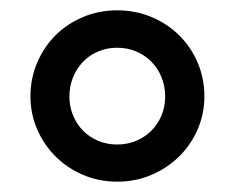

<svg xmlns="http://www.w3.org/2000/svg" viewBox="-20 -749 455 372"><path d="M39 -562.5Q39 -597 52 -627.5Q65 -658 87.5 -680.5Q110 -703 140.8 -716Q171.5 -729 207 -729Q242.5 -729 273.5 -716Q304.5 -703 327.2 -680.5Q350 -658 363 -627.5Q376 -597 376 -562.5Q376 -528.5 363 -498.5Q350 -468.5 327.2 -446Q304.5 -423.5 273.5 -410.2Q242.5 -397 207 -397Q171.5 -397 140.8 -410.2Q110 -423.5 87.5 -446Q65 -468.5 52 -498.5Q39 -528.5 39 -562.5ZM114.5 -562Q114.5 -542.5 121.5 -525.5Q128.5 -508.5 140.8 -496Q153 -483.5 170 -476.2Q187 -469 207 -469Q227 -469 244 -476.2Q261 -483.5 273.5 -496Q286 -508.5 293 -525.5Q300 -542.5 300 -562Q300 -582 293 -599.2Q286 -616.5 273.5 -629.2Q261 -642 244 -649.2Q227 -656.5 207 -656.5Q187 -656.5 170 -649.2Q153 -642 140.8 -629.2Q128.5 -616.5 121.5 -599.2Q114.5 -582 114.5 -562Z"/></svg>

Font: LatoLatin Semibold
Style: Regular
Weight: 600
Designer: Lukasz Dziedzic with Adam Twardoch and Botio Nikoltchev
Foundry: tyPoland Lukasz Dziedzic
Version: Version 2.015; 2015-08-06; http://www.latofonts.com/